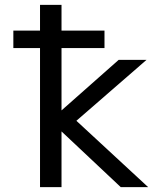

<svg xmlns="http://www.w3.org/2000/svg" viewBox="-20 -772 662 794"><path d="M35.2 -573.2V-645.5H145.5V-752H234.4V-645.5H412.1V-573.2H234.4V-315.4L470.7 -524.4H585.9L295.9 -272.5L592.8 2H479.5L234.4 -228.5V2H145.5V-573.2Z"/></svg>

Font: Gen Shin Gothic Regular
Style: Regular
Weight: 400
Designer: [Source Han Sans]
Ryoko NISHIZUKA  (kana & ideographs); Paul D. Hunt (Latin, Greek & Cyrillic); Wenlong ZHANG  (bopomofo
Version: Version 1.002.20150607